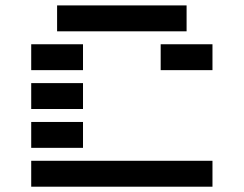

<svg xmlns="http://www.w3.org/2000/svg" viewBox="-20 -704 919 724"><path d="M683.6 -683.6V-585.9H195.3V-683.6ZM781.2 -97.7V0H97.7V-97.7ZM293 -244.1V-146.5H97.7V-244.1ZM293 -390.6V-293H97.7V-390.6ZM781.2 -537.1V-439.5H585.9V-537.1ZM293 -537.1V-439.5H97.7V-537.1Z"/></svg>

Font: Trigram
Style: Regular
Weight: 400
Designer: GGBotNet
Foundry: GGBotNet
Version: 1.05